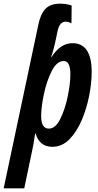

<svg xmlns="http://www.w3.org/2000/svg" viewBox="-75 -789 535 1045"><path d="M149 -157Q149 -206 164 -277Q179 -348 206.5 -402.5Q234 -457 272 -457Q308 -457 308 -384Q308 -333 293.5 -263.5Q279 -194 253 -141.5Q227 -89 191 -89Q149 -89 149 -157ZM57 236 100 31Q109 -8 116 -62H119Q140 10 210 10Q263 10 303 -31Q343 -72 370 -135.5Q397 -199 410.5 -269Q424 -339 424 -397Q424 -554 319 -554Q254 -554 205 -478H203Q212 -504 216.5 -522Q221 -540 226 -561L239 -623Q250 -671 282 -671Q298 -671 314 -662L315 -759Q286 -769 252 -769Q200 -769 173 -741.5Q146 -714 134 -656L-55 236Z"/></svg>

Font: Noto Sans Display Condensed
Style: Bold Italic
Weight: 700
Width: 3
Designer: Monotype Design team
Foundry: Monotype Imaging Inc.
Version: 1.000